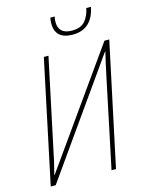

<svg xmlns="http://www.w3.org/2000/svg" viewBox="-134 -999 824 1080"><g transform="rotate(-15 278.0 -459.0)"><path d="M504 -918H477Q468 -873 443.5 -844.5Q419 -816 367 -816Q289 -816 289 -887Q289 -901 293 -918H268Q264 -905 264 -885Q264 -793 366 -793Q479 -793 504 -918ZM53 0 515 -654 517 -653Q509 -619 502.5 -590.5Q496 -562 487 -519L378 0H404L556 -714H528L62 -57H60Q68 -91 74 -113.5Q80 -136 87 -172L202 -714H175L24 0Z"/></g></svg>

Font: Noto Sans Display SemiCondensed Thin
Style: Italic
Weight: 250
Width: 4
Designer: Monotype Design team
Foundry: Monotype Imaging Inc.
Version: 1.000